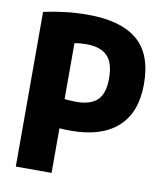

<svg xmlns="http://www.w3.org/2000/svg" viewBox="-84 -819 763 888"><g transform="rotate(10 297.5 -375.0)"><path d="M50.5 0V-726.5Q98.5 -737 150.2 -743.2Q202 -749.5 258 -749.5Q412.5 -749.5 490.2 -684.2Q568 -619 568 -478Q568 -345 492 -276.2Q416 -207.5 272.5 -207.5Q257 -207.5 245 -208Q233 -208.5 218.5 -209.5V0ZM275 -343.5Q340 -343.5 372.2 -374Q404.5 -404.5 404.5 -476Q404.5 -549 372.5 -581.5Q340.5 -614 274 -614Q242 -614 218.5 -609V-346.5Q243.5 -343.5 275 -343.5Z"/></g></svg>

Font: Encode Sans Condensed ExtraBold
Style: Regular
Weight: 800
Width: 3
Designer: Multiple Designers
Foundry: Impallari Type
Version: Version 3.000; ttfautohint (v1.8.3) -l 8 -r 50 -G 200 -x 14 